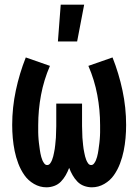

<svg xmlns="http://www.w3.org/2000/svg" viewBox="-20 -787 590 819"><path d="M372 12Q355 12 338.5 6Q322 0 310 -12.5Q298 -25 289.5 -40Q281 -55 275 -71Q269 -55 260.5 -40Q252 -25 240 -12.5Q228 0 211.5 6Q195 12 178 12Q150 12 125 -2.5Q100 -17 84 -40Q68 -63 58 -89.5Q48 -116 42.5 -143Q37 -170 34.5 -198Q32 -226 32 -254Q32 -328 47.5 -401Q63 -474 90 -542L193 -506Q167 -446 155 -382Q143 -318 143 -253Q143 -245 143 -237.5Q143 -230 143 -222.5Q143 -215 143.5 -207.5Q144 -200 144.5 -192.5Q145 -185 146 -177.5Q147 -170 148 -162.5Q149 -155 150 -147.5Q151 -140 152.5 -132.5Q154 -125 156 -117.5Q158 -110 161 -103Q164 -96 169 -89.5Q174 -83 181 -83Q189 -83 194 -90Q199 -97 202 -104.5Q205 -112 207 -120Q209 -128 210.5 -136Q212 -144 213.5 -152Q215 -160 215.5 -168Q216 -176 217 -184Q218 -192 218.5 -200Q219 -208 219 -216.5Q219 -225 219.5 -233Q220 -241 220 -249Q220 -257 220 -265V-345H330V-265Q330 -257 330 -249Q330 -241 330.5 -233Q331 -225 331 -216.5Q331 -208 331.5 -200Q332 -192 333 -184Q334 -176 334.5 -168Q335 -160 336.5 -152Q338 -144 339.5 -136Q341 -128 343 -120Q345 -112 348 -104.5Q351 -97 356 -90Q361 -83 369 -83Q376 -83 381 -89.5Q386 -96 389 -103Q392 -110 394 -117.5Q396 -125 397.5 -132.5Q399 -140 400 -147.5Q401 -155 402 -162.5Q403 -170 404 -177.5Q405 -185 405.5 -192.5Q406 -200 406.5 -207.5Q407 -215 407 -222.5Q407 -230 407 -237.5Q407 -245 407 -253Q407 -318 395 -382Q383 -446 357 -506L460 -542Q487 -474 502.5 -401Q518 -328 518 -254Q518 -226 515.5 -198Q513 -170 507.5 -143Q502 -116 492 -89.5Q482 -63 466 -40Q450 -17 425 -2.5Q400 12 372 12ZM227 -610 239 -767H339L309 -610Z"/></svg>

Font: Lode
Style: Bold
Weight: 700
Monospace: yes
Designer: Belleve Invis
Foundry: Belleve Invis
Version: Version 29.2.0; ttfautohint (v1.8.3)